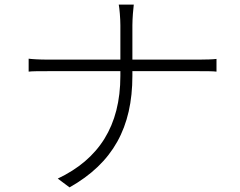

<svg xmlns="http://www.w3.org/2000/svg" viewBox="-20 -784 1040 831"><path d="M104 -530V-474C118 -476 152 -476 187 -476H501V-456C501 -238 407 -95 230 -11L281 27C469 -79 553 -233 553 -456V-476H842C868 -476 904 -476 917 -474V-529C904 -527 869 -526 843 -526H553V-675C553 -703 557 -750 559 -764H494C497 -750 501 -704 501 -675V-526H185C152 -526 118 -528 104 -530Z"/></svg>

Font: Noto Sans SC Light
Style: Regular
Weight: 300
Designer: Ryoko NISHIZUKA 西塚涼子 (kana, bopomofo & ideographs); Paul D. Hunt (Latin, Greek & Cyrillic); Sandoll Communications 산돌커뮤니
Foundry: Adobe
Version: Version 2.004;hotconv 1.0.118;makeotfexe 2.5.65603